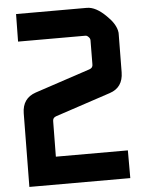

<svg xmlns="http://www.w3.org/2000/svg" viewBox="-58 -913 728 959"><g transform="rotate(-5 306.0 -433.0)"><path d="M50 0 54 -369Q55 -444 123 -467L400 -559Q418 -565 417 -583L418 -703Q418 -712 411 -719Q403 -728 395 -728H57L59 -866H414Q459 -866 510 -815Q550 -777 559 -740Q562 -727 561 -719L559 -530Q558 -454 491 -432L214 -340Q196 -334 197 -315L195 -139H556V0Z"/></g></svg>

Font: Covid19
Style: Regular
Weight: 400
Designer: Peter Wiegel
Foundry: (c) CAT - Ing. Peter Wiegel.  for Rudolf Maass + Partner GmbH
Version: Version 001.000